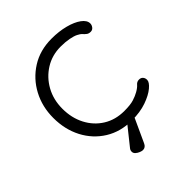

<svg xmlns="http://www.w3.org/2000/svg" viewBox="-188 -634 891 891"><g transform="rotate(-45 257.0 -189.0)"><path d="M299.5 -522.5Q347.5 -522.5 387.8 -512Q428 -501.5 452.2 -483.8Q476.5 -466 476.5 -445Q476.5 -434.8 469.4 -425.5Q462.2 -416.2 450.5 -416.2Q438.2 -416.2 430.8 -421.9Q423.2 -427.5 416 -435.6Q408.8 -443.8 394.8 -450.5Q381.8 -457.2 357.5 -461.9Q333.2 -466.5 303 -466.5Q246.8 -466.5 201.9 -438.5Q157 -410.5 130.9 -363.2Q104.8 -316 104.8 -256.5Q104.8 -196.5 129.5 -148.9Q154.2 -101.2 198.5 -73.6Q242.8 -46 301.2 -46Q341.2 -46 363.4 -53.1Q385.5 -60.2 401.2 -69.2Q420.5 -80.2 429.2 -90.8Q438 -101.2 451.8 -101.2Q464.2 -101.2 471.1 -93.4Q478 -85.5 478 -73.5Q478 -58.2 454.5 -38.5Q431 -18.8 390 -4.4Q349 10 295.2 10Q220.8 10 164.2 -25Q107.8 -60 76.2 -120.4Q44.8 -180.8 44.8 -256.5Q44.8 -329.5 76.8 -389.8Q108.8 -450 166 -486.2Q223.2 -522.5 299.5 -522.5ZM233.8 143.5Q227.5 143.5 217.2 139.5Q207 135.5 199.1 128.4Q191.2 121.2 191.2 111.8Q191.2 101.2 198 93.8L285 -15H323.8L259.8 124.2Q251.5 143.5 233.8 143.5Z"/></g></svg>

Font: Quicksand Variable Light
Style: Regular
Weight: 300
Designer: Andrew Paglinawan
Foundry: Andrew Paglinawan
Version: Version 3.004